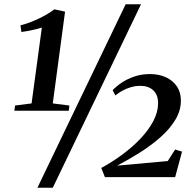

<svg xmlns="http://www.w3.org/2000/svg" viewBox="-20 -835 915 906"><path d="M51 -337 129 -347 177.5 -705Q167 -701.5 150.5 -697.2Q134 -693 115.5 -689.5Q97 -686 81 -684L76.5 -715.5Q98.5 -721 121 -729.5Q143.5 -738 165 -748.2Q186.5 -758.5 205 -769.8Q223.5 -781 236.5 -791L287 -780L229 -347L307.5 -337L304.5 -312.5H48ZM573 -815H645.5L229 51H156.5ZM475 1 458 -42.5Q508 -69.5 556 -104.8Q604 -140 642.5 -180.5Q681 -221 703.5 -263.8Q726 -306.5 726 -348Q726 -387.5 703.2 -408.8Q680.5 -430 641.5 -430Q620.5 -430 598.5 -423.8Q576.5 -417.5 557.5 -407Q538.5 -396.5 524.5 -384.5L511.5 -409.5Q530 -429 556.2 -446.2Q582.5 -463.5 615.8 -474.5Q649 -485.5 687.5 -485.5Q731 -485.5 763.8 -470Q796.5 -454.5 814.8 -427.2Q833 -400 833.5 -363.5Q834.5 -315 808 -270.8Q781.5 -226.5 737.2 -187.5Q693 -148.5 639.5 -114.8Q586 -81 533 -53.5L771.5 -75L806.5 -129.5L839 -119.5L806.5 1Z"/></svg>

Font: Merriweather 96pt SemiBold
Style: Italic
Weight: 600
Italic angle: -7.8°
Version: Version 2.101